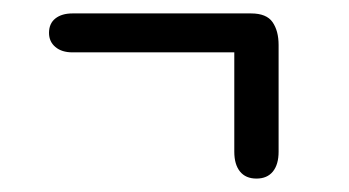

<svg xmlns="http://www.w3.org/2000/svg" viewBox="-20 -348 520 286"><path d="M329 -270V-122Q329 -103 337.5 -92.5Q346 -82 362 -82Q378 -82 386.5 -92.5Q395 -103 395 -122V-281Q395 -302 386 -315Q377 -328 354 -328H88Q72 -328 62.5 -320.5Q53 -313 53 -299Q53 -286 62.5 -278Q72 -270 88 -270Z"/></svg>

Font: Beiruti
Style: Regular
Weight: 400
Version: Version 1.00